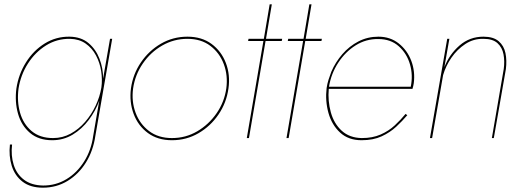

<svg xmlns="http://www.w3.org/2000/svg" viewBox="-20 -640 2419 890"><path d="M56 -230Q48 -168 63.5 -113Q79 -58 119 -24Q159 10 222 10Q274 10 317 -16Q360 -42 391.5 -84Q423 -126 440 -173L412 -10Q403 56 370 108.5Q337 161 288 190.5Q239 220 180 220Q125 219 91 193Q57 167 43.5 124Q30 81 36 30H26Q20 83 34.5 129Q49 175 85 202.5Q121 230 179 230Q242 230 293.5 198.5Q345 167 378.5 113Q412 59 422 -10L500 -460H490L458 -276Q458 -324 441 -368Q424 -412 390 -440.5Q356 -469 303 -470Q240 -471 187.5 -438.5Q135 -406 100.5 -351Q66 -296 56 -230ZM66 -230Q76 -293 109.5 -345.5Q143 -398 193.5 -429.5Q244 -461 305 -460Q347 -459 377 -438Q407 -417 425 -383Q443 -349 449 -310Q455 -271 450 -235Q443 -192 423.5 -150.5Q404 -109 374.5 -75Q345 -41 307.5 -20.5Q270 0 226 0Q165 0 126.5 -32.5Q88 -65 73 -117.5Q58 -170 66 -230Z M587 -230Q579 -167 599.5 -112Q620 -57 665.5 -23.5Q711 10 777 10Q844 10 900 -22.5Q956 -55 993 -109.5Q1030 -164 1039 -230Q1048 -293 1027 -348Q1006 -403 960.5 -436.5Q915 -470 849 -470Q782 -470 726 -437.5Q670 -405 633 -350.5Q596 -296 587 -230ZM597 -230Q606 -293 642 -345.5Q678 -398 732 -429Q786 -460 849 -460Q912 -460 955 -427.5Q998 -395 1017.5 -342.5Q1037 -290 1029 -230Q1020 -167 984 -115Q948 -63 894.5 -31.5Q841 0 777 0Q714 0 671 -32.5Q628 -65 608.5 -117.5Q589 -170 597 -230Z M1230 -620 1203 -460H1132L1130 -450H1201L1124 0H1134L1211 -450H1286L1288 -460H1213L1240 -620Z M1414 -620 1387 -460H1316L1314 -450H1385L1308 0H1318L1395 -450H1470L1472 -460H1397L1424 -620Z M1505 -238Q1515 -299 1548 -349.5Q1581 -400 1629 -430Q1677 -460 1734 -459Q1791 -459 1828.5 -425.5Q1866 -392 1880.5 -341.5Q1895 -291 1884 -238ZM1504 -228H1892Q1894 -234 1895.5 -241Q1897 -248 1898 -254Q1905 -309 1886.5 -358Q1868 -407 1828.5 -438.5Q1789 -470 1734 -470Q1684 -470 1641.5 -448Q1599 -426 1567 -389Q1535 -352 1516 -308Q1509 -290 1503 -271Q1497 -252 1494 -232Q1487 -172 1502.5 -116.5Q1518 -61 1556.5 -25.5Q1595 10 1656 10Q1710 10 1749 -8Q1788 -26 1816.5 -52.5Q1845 -79 1868 -106L1860 -112Q1838 -85 1810 -59Q1782 -33 1744.5 -16.5Q1707 0 1657 0Q1600 -1 1564 -34Q1528 -67 1513.5 -119.5Q1499 -172 1504 -228Z M2315 -320 2260 0H2269L2325 -320Q2330 -360 2323 -394Q2316 -428 2291.5 -449Q2267 -470 2221 -470Q2157 -470 2110 -429Q2063 -388 2040 -329L2063 -460H2053L1973 0H1983L2034 -292Q2046 -334 2072.5 -372.5Q2099 -411 2137 -436Q2175 -461 2221 -460Q2264 -460 2286 -440Q2308 -420 2314 -388Q2320 -356 2315 -320Z"/></svg>

Font: Jost* 200 Hairline Italic
Style: Italic
Weight: 100
Italic angle: -10°
Version: Version 3.200; ttfautohint (v0.97) -l 8 -r 50 -G 200 -x 14 -